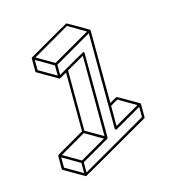

<svg xmlns="http://www.w3.org/2000/svg" viewBox="-118 -848 968 1029"><g transform="rotate(-15 366.0 -334.0)"><path d="M233.9 75.2H231.9L230.5 74.7L120.1 10.3Q117.2 8.3 116.7 4.9V-67.9Q117.2 -71.3 120.1 -73.2L273.9 -162.1L272.9 -488.8Q233.9 -466.3 231.9 -466.3H230.5L118.7 -531.2Q115.7 -533.2 115.2 -536.6V-609.9Q115.7 -612.8 118.7 -614.7Q339.8 -742.7 341.8 -742.7Q343.8 -742.7 399.7 -710.2Q455.6 -677.7 456.1 -677.2L456.5 -676.8Q457 -676.8 457 -676.3L457.5 -675.3H458V-674.8L458.5 -672.9L460 -269.5Q498.5 -292 500.5 -292Q502.4 -292 613.8 -227.1L614.7 -226.1L615.7 -225.6L616.2 -224.1H616.7L617.2 -222.2V-148.9Q617.2 -145 614.3 -143.1Q235.8 75.2 233.9 75.2ZM460 -142.1 597.2 -221.2 500.5 -277.3 460 -253.9ZM225.6 -484.4 225.1 -541 128.4 -597.7 128.9 -540.5ZM231.9 -552.7 438.5 -671.9 341.8 -728.5 135.3 -608.9ZM227.1 57.1V0.5L129.9 -56.2L130.4 1ZM233.4 -11.2 377.4 -94.2 280.3 -150.4 136.7 -67.4ZM383.8 -106 382.8 -552.2 286.1 -496.6 287.1 -162.1ZM240.2 57.1 604 -152.8V-209.5L456.5 -124.5L455.1 -124Q446.8 -124 446.8 -130.4L445.3 -660.6L238.8 -541V-484.4L331.1 -537.6Q387.7 -570.3 389.2 -570.3Q396 -570.3 396 -563.5L397.5 -93.8H397Q397 -90.3 394 -88.4L240.2 0.5Z"/></g></svg>

Font: 3D Isometric
Style: Regular
Weight: 400
Designer: GGBotNet
Version: 1.10